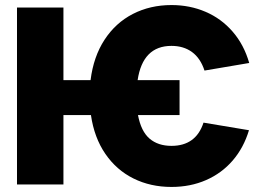

<svg xmlns="http://www.w3.org/2000/svg" viewBox="-20 -737 1055 767"><path d="M697.3 -277.3H531.2Q543.5 -212.4 577.4 -183.3Q611.3 -154.3 665 -154.3Q762.7 -154.3 793 -247.1L974.6 -216.8Q953.6 -147 909.7 -95.9Q865.7 -44.9 803.2 -17.6Q740.7 9.8 665 9.8Q581.5 9.8 513.4 -23.9Q445.3 -57.6 400.9 -122.3Q356.4 -187 343.3 -277.3H233.4V0H47.9V-707H233.4V-417H341.8Q353.5 -510.7 397.7 -578.4Q441.9 -646 511 -681.4Q580.1 -716.8 665 -716.8Q738.3 -716.8 801 -689.9Q863.8 -663.1 909.2 -610.8Q954.6 -558.6 975.6 -485.4L796.9 -455.1Q780.8 -504.4 747.1 -529.1Q713.4 -553.7 665 -553.7Q550.3 -553.7 529.8 -417H697.3Z"/></svg>

Font: Pretendard Std Black
Style: Regular
Weight: 900
Designer: Base glyphs from Inter by Rasmus Andersson; Hangeul glyphs from Noto Sans CJK(Source Han Sans) by Jang Soo-young and Kan
Foundry: Kil Hyung-jin
Version: Version 1.309